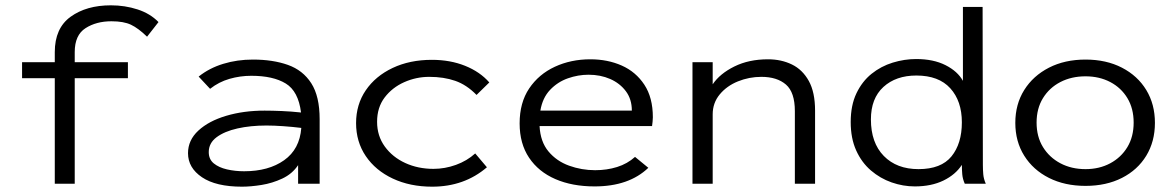

<svg xmlns="http://www.w3.org/2000/svg" viewBox="-20 -691 4415 722"><path d="M186 0V-397H63V-457H186V-495Q186 -585 245.5 -628Q305 -671 397 -671Q450 -671 497.5 -655.5Q545 -640 576 -608L533 -553Q500 -585 472.5 -598Q445 -611 399 -611Q342 -611 301.5 -585Q261 -559 261 -495V-457H461V-397H261V0Z M890 11Q792 11 739.5 -24.5Q687 -60 687 -115Q687 -164 726 -200Q765 -236 830.5 -255.5Q896 -275 975 -275Q1003 -275 1039 -273.5Q1075 -272 1112 -268Q1102 -348 1054.5 -377Q1007 -406 925 -406Q883 -406 843 -394.5Q803 -383 770 -357L727 -403Q767 -435 819.5 -451Q872 -467 931 -467Q1006 -467 1062.5 -447Q1119 -427 1150.5 -378Q1182 -329 1182 -243V0H1101V-70Q1079 -37 1041.5 -19.5Q1004 -2 963.5 4.5Q923 11 890 11ZM765 -119Q765 -92 784 -76.5Q803 -61 833.5 -54Q864 -47 898 -47Q990 -47 1048.5 -88.5Q1107 -130 1113 -210Q1081 -214 1045.5 -216.5Q1010 -219 982 -219Q922 -219 873 -208Q824 -197 794.5 -175Q765 -153 765 -119Z M1605 11Q1522 11 1457 -19.5Q1392 -50 1355.5 -104Q1319 -158 1319 -228Q1319 -298 1355.5 -351.5Q1392 -405 1456.5 -435.5Q1521 -466 1604 -466Q1673 -466 1729 -443.5Q1785 -421 1820 -381L1772 -334Q1735 -372 1692 -387Q1649 -402 1594 -402Q1545 -402 1500 -382Q1455 -362 1426.5 -324.5Q1398 -287 1398 -233Q1398 -180 1427 -140Q1456 -100 1504 -78Q1552 -56 1610 -56Q1653 -56 1694.5 -71Q1736 -86 1767 -114L1811 -62Q1726 11 1605 11Z M2216 10Q2132 10 2068.5 -17.5Q2005 -45 1969.5 -98Q1934 -151 1934 -227Q1934 -305 1970 -358.5Q2006 -412 2066.5 -440Q2127 -468 2200 -468Q2265 -468 2318 -444.5Q2371 -421 2403 -372.5Q2435 -324 2435 -250Q2435 -242 2434 -233.5Q2433 -225 2432 -217H2009Q2012 -158 2042.5 -121.5Q2073 -85 2120 -68Q2167 -51 2218 -51Q2262 -51 2300.5 -63Q2339 -75 2368 -101L2418 -60Q2345 10 2216 10ZM2012 -275H2356Q2356 -318 2333.5 -348Q2311 -378 2274.5 -394Q2238 -410 2193 -410Q2154 -410 2115.5 -396.5Q2077 -383 2048.5 -353Q2020 -323 2012 -275Z M2584 0V-457H2660V-374Q2687 -414 2741.5 -441Q2796 -468 2868 -468Q2918 -468 2958 -448.5Q2998 -429 3021.5 -386.5Q3045 -344 3045 -275V0H2969V-273Q2969 -344 2935.5 -373Q2902 -402 2843 -402Q2797 -402 2755 -385Q2713 -368 2686.5 -336Q2660 -304 2660 -261V0Z M3420 10Q3376 10 3333 -5Q3290 -20 3255 -50Q3220 -80 3199.5 -125.5Q3179 -171 3179 -232Q3179 -295 3200.5 -340Q3222 -385 3257.5 -413.5Q3293 -442 3337 -455.5Q3381 -469 3425 -469Q3490 -469 3535.5 -446Q3581 -423 3601 -387V-665H3675L3676 -71Q3676 -53 3677.5 -35.5Q3679 -18 3687 0H3608Q3600 -18 3598.5 -35.5Q3597 -53 3597 -71Q3573 -34 3527.5 -12Q3482 10 3420 10ZM3434 -55Q3519 -55 3558 -103Q3597 -151 3597 -231Q3597 -311 3553.5 -359Q3510 -407 3426 -407Q3349 -407 3302 -364Q3255 -321 3255 -242Q3255 -154 3303.5 -104.5Q3352 -55 3434 -55Z M4062 8Q3984 8 3924.5 -22Q3865 -52 3831.5 -105.5Q3798 -159 3798 -229Q3798 -299 3831.5 -352.5Q3865 -406 3924.5 -436.5Q3984 -467 4062 -467Q4140 -467 4199 -436.5Q4258 -406 4290.5 -352.5Q4323 -299 4323 -229Q4323 -159 4290.5 -105.5Q4258 -52 4199 -22Q4140 8 4062 8ZM4062 -55Q4114 -55 4155 -77Q4196 -99 4219.5 -138Q4243 -177 4243 -230Q4243 -283 4219.5 -322Q4196 -361 4155 -382.5Q4114 -404 4062 -404Q4009 -404 3967.5 -382.5Q3926 -361 3902 -322Q3878 -283 3878 -230Q3878 -177 3902 -138Q3926 -99 3967.5 -77Q4009 -55 4062 -55Z"/></svg>

Font: Inconsolata Expanded
Style: Regular
Weight: 400
Width: 7
Monospace: yes
Designer: Raph Levien, Cyreal, Brenton Simpson
Foundry: Raph Levien, Cyreal, Google
Version: Version 3.100; ttfautohint (v1.8.4.7-5d5b)